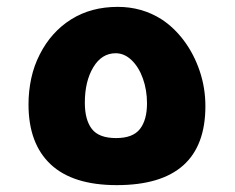

<svg xmlns="http://www.w3.org/2000/svg" viewBox="-20 -529 683 559"><path d="M320 10Q192 10 127.5 -50.5Q63 -111 63 -225Q63 -264 71 -301Q79 -338 96 -371Q129 -436 187 -472.5Q245 -509 323 -509Q393 -509 450 -473Q487 -449 516 -410Q545 -371 561.5 -322Q578 -273 578 -220Q578 10 320 10ZM318 -127Q367 -127 387.5 -153.5Q408 -180 408 -228Q408 -267 396 -300.5Q384 -334 363 -354Q342 -374 317 -374Q276 -374 251.5 -333Q227 -292 227 -230Q227 -180 247.5 -153.5Q268 -127 318 -127Z"/></svg>

Font: Noto Kufi Arabic ExtraBold
Style: Regular
Weight: 800
Designer: Monotype Design Team, David Williams, Khaled Hosny
Foundry: Google LLC
Version: Version 2.109; ttfautohint (v1.8.4.7-5d5b)